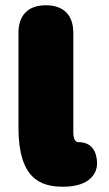

<svg xmlns="http://www.w3.org/2000/svg" viewBox="-20 -700 413 728"><path d="M348 -80C348 -99 344 -161 278 -161C255 -161 258 -199 258 -212V-575C258 -643 221 -680 154 -680C87 -680 50 -643 50 -575V-216C50 -23 133 8 219 8C322 8 348 -44 348 -80Z"/></svg>

Font: SN Pro Black
Style: Regular
Weight: 900
Designer: Tobias Whetton
Foundry: Supernotes
Version: Version 1.001;Glyphs 3.2 (3249)